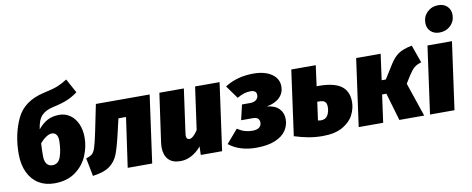

<svg xmlns="http://www.w3.org/2000/svg" viewBox="-70 -1154 3685 1498"><g transform="rotate(-10 1772.5 -404.5)"><path d="M552 -292Q552 -218 521.5 -146.5Q491 -75 425 -27.5Q359 20 259 20Q188 20 135 -12.5Q82 -45 52.5 -107Q23 -169 23 -255Q23 -407 80.5 -530.5Q138 -654 299 -690Q373 -706 410 -720.5Q447 -735 489 -762L550 -650Q508 -619 464.5 -601Q421 -583 355 -569Q293 -556 260.5 -523Q228 -490 218 -415Q254 -458 293.5 -479Q333 -500 388 -500Q433 -500 470.5 -475Q508 -450 530 -402.5Q552 -355 552 -292ZM353 -300Q353 -334 340 -350.5Q327 -367 305 -367Q284 -367 258 -349.5Q232 -332 210 -305Q207 -263 207 -205Q207 -165 222.5 -143.5Q238 -122 268 -122Q316 -122 334 -175Q352 -228 353 -300Z M1036 0H842L898 -393H838L823 -330L816 -299Q788 -176 766.5 -120Q745 -64 699.5 -30.5Q654 3 564 15L536 -129Q570 -139 585 -152.5Q600 -166 611.5 -201.5Q623 -237 641 -324L684 -534H1110Z M1130 -112Q1130 -130 1133 -151L1187 -534H1381L1333 -189Q1331 -175 1331 -170Q1331 -138 1356 -138Q1370 -138 1388 -154Q1406 -170 1423 -197L1470 -534H1664L1590 0H1421L1423 -67Q1389 -26 1346.5 -3Q1304 20 1258 20Q1194 20 1162 -15Q1130 -50 1130 -112Z M2133 -417Q2133 -366 2097 -330.5Q2061 -295 1994 -283Q2057 -277 2089.5 -244Q2122 -211 2122 -160Q2122 -112 2095 -71Q2068 -30 2008.5 -5Q1949 20 1858 20Q1727 20 1642 -47L1733 -153Q1765 -132 1792.5 -124Q1820 -116 1852 -116Q1887 -116 1905 -130Q1923 -144 1923 -168Q1923 -188 1911.5 -200Q1900 -212 1868 -212H1778L1806 -332H1871Q1900 -332 1918 -346Q1936 -360 1936 -384Q1936 -422 1889 -422Q1860 -422 1836 -414Q1812 -406 1782 -389L1708 -492Q1805 -554 1935 -554Q2024 -554 2078.5 -517Q2133 -480 2133 -417Z M2655 -203Q2655 -151 2629 -100Q2603 -49 2542.5 -14.5Q2482 20 2385 20Q2327 20 2274 10.5Q2221 1 2161 -18L2232 -534H2426L2404 -371H2420Q2540 -371 2597.5 -330Q2655 -289 2655 -203ZM2462 -197Q2462 -225 2449 -238Q2436 -251 2402 -251H2388L2368 -106Q2381 -103 2391 -103Q2430 -103 2446 -132Q2462 -161 2462 -197Z M3240 -413Q3202 -402 3181.5 -383.5Q3161 -365 3138 -329L3100 -268L3191 0H2994L2930 -219H2896L2866 0H2672L2746 -534H2940L2912 -329H2945L3015 -441Q3047 -491 3083 -515.5Q3119 -540 3190 -554Z M3505 -534 3431 0H3237L3311 -534ZM3325 -710Q3325 -761 3360.5 -795Q3396 -829 3448 -829Q3492 -829 3518.5 -803Q3545 -777 3545 -736Q3545 -685 3509.5 -651Q3474 -617 3422 -617Q3378 -617 3351.5 -643Q3325 -669 3325 -710Z"/></g></svg>

Font: Fira Sans Black
Style: Italic
Weight: 900
Italic angle: -8°
Designer: Carrois Corporate & Edenspiekermann AG
Foundry: Carrois Corporate GbR & Edenspiekermann AG
Version: Version 4.203